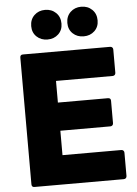

<svg xmlns="http://www.w3.org/2000/svg" viewBox="-67 -1082 837 1175"><g transform="rotate(-5 351.5 -495.0)"><path d="M79 24V-754Q79 -772 96 -772H632Q640 -772 645 -767Q650 -762 650 -754V-611Q650 -603 645 -598Q640 -593 632 -593H284V-460H591Q609 -460 609 -443V-305Q609 -297 604 -292Q599 -287 591 -287H284V-137H645Q653 -137 658 -132Q663 -127 663 -119V24Q663 32 658 37Q653 42 645 42H96Q79 42 79 24ZM162 -940Q162 -981 188.5 -1006.5Q215 -1032 255 -1032Q295 -1032 321.5 -1006.5Q348 -981 348 -940Q348 -900 321.5 -875Q295 -850 255 -850Q215 -850 188.5 -875Q162 -900 162 -940ZM384 -940Q384 -981 410.5 -1006.5Q437 -1032 477 -1032Q517 -1032 543.5 -1006.5Q570 -981 570 -940Q570 -900 543.5 -875Q517 -850 477 -850Q437 -850 410.5 -875Q384 -900 384 -940Z"/></g></svg>

Font: LINE Seed JP_TTF ExtraBold
Style: Regular
Weight: 800
Designer: LY Corporation & Fontrix & Fontworks
Version: Version 1.015